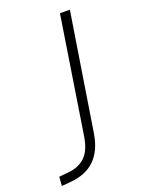

<svg xmlns="http://www.w3.org/2000/svg" viewBox="-249 -548 589 801"><g transform="rotate(-20 45.5 -147.0)"><path d="M-117 193 -114 153 -73 149Q-27 145 2 118.5Q31 92 41 31L122 -487H166L84 31Q78 69 65 97Q52 125 32 144.5Q12 164 -14.5 175Q-41 186 -73 189Z"/></g></svg>

Font: Nunito Sans 10pt SemiCondensed ExtraLight
Style: Italic
Weight: 250
Width: 4
Italic angle: -9°
Designer: Vernon Adams
Foundry: Vernon Adams
Version: Version 3.101;gftools[0.9.27]